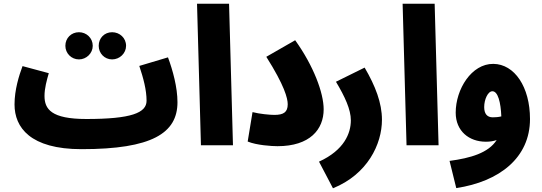

<svg xmlns="http://www.w3.org/2000/svg" viewBox="-20 -780 2911 1031"><path d="M582 -461C623 -461 657 -494 657 -534C657 -576 623 -607 582 -607C541 -607 510 -576 510 -534C510 -494 541 -461 582 -461ZM404 -461C444 -461 478 -494 478 -534C478 -576 444 -607 404 -607C363 -607 331 -576 331 -534C331 -494 363 -461 404 -461Z M418 21C796 21 933 -65 933 -231C933 -311 908 -402 882 -472L728 -426C750 -360 767 -297 767 -239C767 -174 685 -141 444 -141C255 -141 219 -194 219 -265C219 -306 231 -349 242 -387L101 -425C82 -374 58 -298 58 -219C58 -96 142 21 418 21Z M1059 0H1231L1210 -760H1038Z M1310 -20C1358 0 1440 5 1470 5C1644 5 1718 -85 1718 -193C1718 -281 1664 -426 1565 -564L1410 -475C1508 -320 1525 -252 1525 -220C1525 -177 1502 -163 1453 -163C1430 -163 1374 -168 1336 -178Z M1768 231C1953 156 2031 -5 2031 -137C2031 -227 1996 -318 1938 -417L1784 -341C1832 -261 1864 -192 1864 -134C1864 -65 1829 26 1693 88Z M2163 0H2335L2314 -760H2142Z M2430 230C2662 195 2826 67 2826 -141C2826 -313 2743 -436 2629 -437C2512 -438 2427 -301 2427 -175C2427 -76 2499 -19 2589 -19C2611 -19 2630 -22 2647 -28C2603 41 2507 69 2394 84ZM2580 -205C2580 -246 2600 -290 2624 -290C2654 -290 2669 -230 2672 -155C2656 -151 2640 -150 2626 -150C2595 -150 2580 -170 2580 -205Z"/></svg>

Font: Noto Sans Arabic ExtCond Blk
Style: Regular
Weight: 900
Width: 2
Designer: Monotype Design Team, Nadine Chahine, Nizar Qandah and Khaled Hosny
Foundry: Monotype Imaging Inc.
Version: Version 2.012